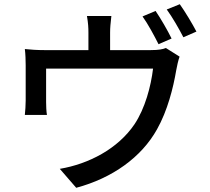

<svg xmlns="http://www.w3.org/2000/svg" viewBox="-20 -837 996 912"><path d="M98 -604C101 -582 102 -548 102 -527V-359C102 -338 100 -310 98 -291H203C200 -307 199 -335 199 -353V-511H707C697 -427 669 -322 619 -247C540 -130 401 -58 264 -35L342 55C514 9 652 -90 726 -223C776 -312 803 -420 817 -503C820 -521 827 -552 833 -568L768 -609C753 -603 734 -599 696 -599H503V-682C503 -705 505 -726 509 -761H393C399 -726 400 -705 400 -682V-599H191C156 -599 128 -601 98 -604ZM733 -627 795 -654C777 -691 743 -750 719 -785L657 -759C683 -723 714 -665 733 -627ZM772 -792C799 -755 830 -701 851 -660L913 -687C895 -722 859 -782 834 -817Z"/></svg>

Font: Kinto Sans Med
Style: Regular
Weight: 500
Designer: Authors: Ryoko NISHIZUKA  (kana & ideographs); Paul D. Hunt (Latin, Greek & Cyrillic); Wenlong ZHANG  (bopomofo); Sandol
Foundry: Adobe Systems Incorporated, ookami Inc.
Version: Version 0.001